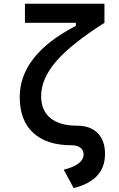

<svg xmlns="http://www.w3.org/2000/svg" viewBox="-20 -752 626 1007"><path d="M366.2 234.4 314.5 138.2Q367.2 124.5 392.8 104.5Q418.5 84.5 418.5 58.1Q418.5 35.2 401.6 22.5Q384.8 9.8 354 9.8Q224.6 9.8 154.1 -55.4Q83.5 -120.6 83.5 -242.7Q83.5 -464.4 377.9 -616.2V-653.8L527.8 -632.3Q353 -521.5 274.4 -430.2Q195.8 -338.9 195.8 -247.6Q195.8 -171.9 244.9 -132.3Q293.9 -92.8 383.8 -92.8Q453.6 -92.8 492.2 -54Q530.8 -15.1 530.8 55.2Q530.8 125 489.7 169.4Q448.7 213.9 366.2 234.4ZM110.8 -632.3V-732.4H527.8V-632.3Z"/></svg>

Font: Cascadia Code Medium
Style: Regular
Weight: 500
Monospace: yes
Designer: Aaron Bell
Foundry: Saja Typeworks
Version: Version 2407.024